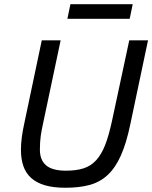

<svg xmlns="http://www.w3.org/2000/svg" viewBox="-20 -865 714 900"><path d="M590.8 -282.2Q572.3 -193.4 546.6 -136Q521 -78.6 484.9 -44.9Q448.7 -11.2 399.9 2Q351.1 15.1 286.1 15.1Q230 15.1 190.4 3.4Q150.9 -8.3 126 -30.8Q101.1 -53.2 89.6 -86.4Q78.1 -119.6 78.1 -163.1Q78.1 -217.3 95.2 -293L175.8 -675.8H264.2L183.1 -292Q179.2 -274.9 176.3 -259.5Q173.3 -244.1 171.1 -228.8Q168.9 -213.4 168 -197.3Q167 -181.2 167 -163.1Q167 -114.7 196.3 -89.8Q225.6 -64.9 289.1 -64.9Q336.9 -64.9 371.1 -75.7Q405.3 -86.4 430.2 -113.3Q455.1 -140.1 472.7 -184.8Q490.2 -229.5 504.9 -297.9L585.9 -675.8H673.8ZM295.9 -776.9 310.1 -845.2H602.1L587.9 -776.9Z"/></svg>

Font: Clear Sans
Style: Italic
Weight: 400
Italic angle: -12°
Foundry: Intel Corporation
Version: Version 1.00